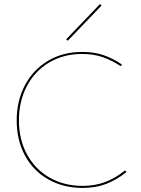

<svg xmlns="http://www.w3.org/2000/svg" viewBox="-20 -918 694 943"><path d="M305 -725 471 -898 479 -891 313 -718ZM62 -327Q62 -423 102.5 -499.5Q143 -576 216 -619.5Q289 -663 384 -663Q442 -663 489 -647Q536 -631 579 -601L573 -593Q529 -622 484 -637.5Q439 -653 384 -653Q292 -653 221.5 -611Q151 -569 112 -495Q73 -421 73 -327Q73 -232 113 -159Q153 -86 224 -45.5Q295 -5 386 -5Q446 -5 496.5 -24Q547 -43 594 -81L601 -73Q552 -34 501 -14.5Q450 5 386 5Q292 5 218 -36.5Q144 -78 103 -153.5Q62 -229 62 -327Z"/></svg>

Font: Ysabeau SC Hairline
Style: Regular
Weight: 100
Designer: Christian Thalmann (Catharsis Fonts)
Version: Version 0.003